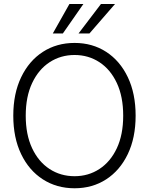

<svg xmlns="http://www.w3.org/2000/svg" viewBox="-20 -958 766 987"><path d="M363.3 9.8Q271.5 9.8 200.2 -36.1Q128.9 -82 88.6 -166Q48.3 -250 48.3 -363.3Q48.3 -477.1 88.9 -561.3Q129.4 -645.5 200.4 -691.4Q271.5 -737.3 363.3 -737.3Q455.1 -737.3 525.9 -691.4Q596.7 -645.5 637 -561.3Q677.2 -477.1 677.2 -363.3Q677.2 -250 637 -166Q596.7 -82 525.9 -36.1Q455.1 9.8 363.3 9.8ZM363.3 -52.2Q434.6 -52.2 491.2 -89.4Q547.9 -126.5 580.6 -196Q613.3 -265.6 613.3 -363.3Q613.3 -461.4 580.6 -531.2Q547.9 -601.1 491.2 -638.2Q434.6 -675.3 363.3 -675.3Q292 -675.3 235.1 -638.2Q178.2 -601.1 145.3 -531.2Q112.3 -461.4 112.3 -363.3Q112.3 -266.1 145 -196.3Q177.7 -126.5 234.6 -89.4Q291.5 -52.2 363.3 -52.2ZM383.8 -786.1 499 -937.5H571.3L439.9 -786.1ZM251.5 -786.1 336.9 -937.5H408.7L303.2 -786.1Z"/></svg>

Font: Inter Tight Light
Style: Regular
Weight: 300
Designer: Rasmus Andersson
Foundry: rsms
Version: Version 3.004